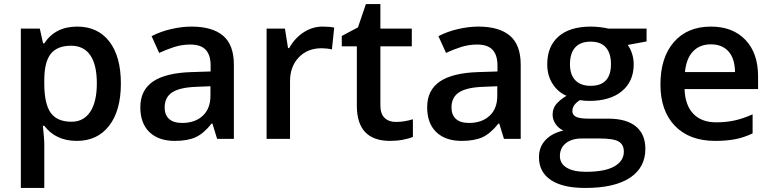

<svg xmlns="http://www.w3.org/2000/svg" viewBox="-20 -680 3780 940"><path d="M356 9.8Q253.4 9.8 196.8 -64H189.9Q196.8 4.4 196.8 19V240.2H82V-540H174.8Q178.7 -524.9 190.9 -467.8H196.8Q250.5 -549.8 357.9 -549.8Q459 -549.8 515.4 -476.6Q571.8 -403.3 571.8 -271Q571.8 -138.7 514.4 -64.5Q457 9.8 356 9.8ZM328.1 -456.1Q259.8 -456.1 228.3 -416Q196.8 -376 196.8 -288.1V-271Q196.8 -172.4 228 -128.2Q259.3 -84 330.1 -84Q389.6 -84 421.9 -132.8Q454.1 -181.6 454.1 -272Q454.1 -362.8 422.1 -409.4Q390.1 -456.1 328.1 -456.1Z M1043 0 1020 -75.2H1016.1Q977.1 -25.9 937.5 -8.1Q897.9 9.8 835.9 9.8Q756.3 9.8 711.7 -33.2Q667 -76.2 667 -154.8Q667 -238.3 729 -280.8Q791 -323.2 918 -327.1L1011.2 -330.1V-358.9Q1011.2 -410.6 987.1 -436.3Q962.9 -461.9 912.1 -461.9Q870.6 -461.9 832.5 -449.7Q794.4 -437.5 759.3 -420.9L722.2 -502.9Q766.1 -525.9 818.4 -537.8Q870.6 -549.8 917 -549.8Q1020 -549.8 1072.5 -504.9Q1125 -460 1125 -363.8V0ZM872.1 -78.1Q934.6 -78.1 972.4 -113Q1010.3 -147.9 1010.3 -210.9V-257.8L940.9 -254.9Q859.9 -252 823 -227.8Q786.1 -203.6 786.1 -153.8Q786.1 -117.7 807.6 -97.9Q829.1 -78.1 872.1 -78.1Z M1559.1 -549.8Q1593.8 -549.8 1616.2 -544.9L1605 -438Q1580.6 -443.8 1554.2 -443.8Q1485.4 -443.8 1442.6 -398.9Q1399.9 -354 1399.9 -282.2V0H1285.2V-540H1375L1390.1 -444.8H1396Q1422.9 -493.2 1466.1 -521.5Q1509.3 -549.8 1559.1 -549.8Z M1917.5 -83Q1959.5 -83 2001.5 -96.2V-9.8Q1982.4 -1.5 1952.4 4.2Q1922.4 9.8 1890.1 9.8Q1727.1 9.8 1727.1 -162.1V-453.1H1653.3V-503.9L1732.4 -545.9L1771.5 -660.2H1842.3V-540H1996.1V-453.1H1842.3V-164.1Q1842.3 -122.6 1863 -102.8Q1883.8 -83 1917.5 -83Z M2447.3 0 2424.3 -75.2H2420.4Q2381.3 -25.9 2341.8 -8.1Q2302.2 9.8 2240.2 9.8Q2160.6 9.8 2116 -33.2Q2071.3 -76.2 2071.3 -154.8Q2071.3 -238.3 2133.3 -280.8Q2195.3 -323.2 2322.3 -327.1L2415.5 -330.1V-358.9Q2415.5 -410.6 2391.4 -436.3Q2367.2 -461.9 2316.4 -461.9Q2274.9 -461.9 2236.8 -449.7Q2198.7 -437.5 2163.6 -420.9L2126.5 -502.9Q2170.4 -525.9 2222.7 -537.8Q2274.9 -549.8 2321.3 -549.8Q2424.3 -549.8 2476.8 -504.9Q2529.3 -460 2529.3 -363.8V0ZM2276.4 -78.1Q2338.9 -78.1 2376.7 -113Q2414.6 -147.9 2414.6 -210.9V-257.8L2345.2 -254.9Q2264.2 -252 2227.3 -227.8Q2190.4 -203.6 2190.4 -153.8Q2190.4 -117.7 2211.9 -97.9Q2233.4 -78.1 2276.4 -78.1Z M3145.5 -540V-477.1L3053.2 -460Q3065.9 -442.9 3074.2 -418Q3082.5 -393.1 3082.5 -365.2Q3082.5 -281.7 3024.9 -233.9Q2967.3 -186 2866.2 -186Q2840.3 -186 2819.3 -189.9Q2782.2 -167 2782.2 -136.2Q2782.2 -117.7 2799.6 -108.4Q2816.9 -99.1 2863.3 -99.1H2957.5Q3046.9 -99.1 3093.3 -61Q3139.6 -22.9 3139.6 48.8Q3139.6 140.6 3064 190.4Q2988.3 240.2 2845.2 240.2Q2734.9 240.2 2676.8 201.2Q2618.7 162.1 2618.7 89.8Q2618.7 40 2650.1 6.1Q2681.6 -27.8 2738.3 -41Q2715.3 -50.8 2700.4 -72.5Q2685.5 -94.2 2685.5 -118.2Q2685.5 -148.4 2702.6 -169.4Q2719.7 -190.4 2753.4 -210.9Q2711.4 -229 2685.3 -269.8Q2659.2 -310.5 2659.2 -365.2Q2659.2 -453.1 2714.6 -501.5Q2770 -549.8 2872.6 -549.8Q2895.5 -549.8 2920.7 -546.6Q2945.8 -543.5 2958.5 -540ZM2721.2 84Q2721.2 121.1 2754.6 141.1Q2788.1 161.1 2848.6 161.1Q2942.4 161.1 2988.3 134.3Q3034.2 107.4 3034.2 63Q3034.2 27.8 3009 12.9Q2983.9 -2 2915.5 -2H2828.6Q2779.3 -2 2750.2 21.2Q2721.2 44.4 2721.2 84ZM2770.5 -365.2Q2770.5 -314.5 2796.6 -287.1Q2822.8 -259.8 2871.6 -259.8Q2971.2 -259.8 2971.2 -366.2Q2971.2 -418.9 2946.5 -447.5Q2921.9 -476.1 2871.6 -476.1Q2821.8 -476.1 2796.1 -447.8Q2770.5 -419.4 2770.5 -365.2Z M3481.4 9.8Q3355.5 9.8 3284.4 -63.7Q3213.4 -137.2 3213.4 -266.1Q3213.4 -398.4 3279.3 -474.1Q3345.2 -549.8 3460.4 -549.8Q3567.4 -549.8 3629.4 -484.9Q3691.4 -419.9 3691.4 -306.2V-244.1H3331.5Q3334 -165.5 3374 -123.3Q3414.1 -81.1 3486.8 -81.1Q3534.7 -81.1 3575.9 -90.1Q3617.2 -99.1 3664.6 -120.1V-26.9Q3622.6 -6.8 3579.6 1.5Q3536.6 9.8 3481.4 9.8ZM3460.4 -462.9Q3405.8 -462.9 3372.8 -428.2Q3339.8 -393.6 3333.5 -327.1H3578.6Q3577.6 -394 3546.4 -428.5Q3515.1 -462.9 3460.4 -462.9Z"/></svg>

Font: f2_56222          
Style: Regular
Weight: 600
Foundry: Ascender Corporation
Version: Version 1.10